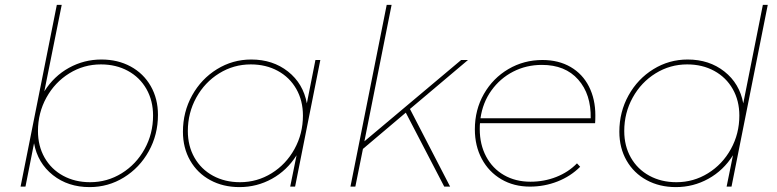

<svg xmlns="http://www.w3.org/2000/svg" viewBox="-20 -762 3174 784"><path d="M625 -293Q625 -212 587.5 -144.5Q550 -77 486 -37.5Q422 2 346 2Q258 2 196 -47Q134 -96 119 -177L84 0H64L212 -742H232L161 -389Q200 -451 261.5 -485Q323 -519 394 -519Q461 -519 513.5 -490.5Q566 -462 595.5 -410.5Q625 -359 625 -293ZM135 -227Q135 -166 162 -118.5Q189 -71 237.5 -44.5Q286 -18 348 -18Q418 -18 477 -54.5Q536 -91 570.5 -153.5Q605 -216 605 -290Q605 -351 578 -398.5Q551 -446 502.5 -472.5Q454 -499 392 -499Q322 -499 263 -462.5Q204 -426 169.5 -363.5Q135 -301 135 -227Z M727 -224Q727 -305 764.5 -372.5Q802 -440 866 -479.5Q930 -519 1006 -519Q1094 -519 1156 -470Q1218 -421 1233 -340L1268 -517H1288L1185 0H1165L1191 -128Q1152 -66 1090.5 -32Q1029 2 958 2Q891 2 838.5 -26.5Q786 -55 756.5 -106.5Q727 -158 727 -224ZM1217 -290Q1217 -351 1190 -398.5Q1163 -446 1114.5 -472.5Q1066 -499 1004 -499Q934 -499 875 -462.5Q816 -426 781.5 -363.5Q747 -301 747 -227Q747 -166 774 -118.5Q801 -71 849.5 -44.5Q898 -18 960 -18Q1030 -18 1089 -54.5Q1148 -91 1182.5 -153.5Q1217 -216 1217 -290Z M1891 -517 1654 -317 1818 0H1794L1637 -302L1462 -154L1431 0H1411L1559 -742H1579L1468 -185L1863 -517Z M1940 -259Q1939 -251 1939 -235Q1939 -172 1965 -123Q1991 -74 2038 -47Q2085 -20 2146 -20Q2202 -20 2251.5 -39.5Q2301 -59 2336 -95L2349 -81Q2310 -42 2256.5 -21Q2203 0 2144 0Q2078 0 2027 -30Q1976 -60 1947.5 -113Q1919 -166 1919 -234Q1919 -314 1956 -378.5Q1993 -443 2056 -480Q2119 -517 2195 -517Q2261 -517 2310 -488.5Q2359 -460 2385 -408.5Q2411 -357 2411 -291Q2411 -270 2410 -259ZM1942 -279H2392Q2394 -377 2341 -437Q2288 -497 2193 -497Q2129 -497 2075.5 -469.5Q2022 -442 1986.5 -392.5Q1951 -343 1942 -279Z M2509 -224Q2509 -305 2546.5 -372.5Q2584 -440 2648 -479.5Q2712 -519 2788 -519Q2876 -519 2938 -470Q3000 -421 3015 -340L3095 -742H3115L2967 0H2947L2973 -128Q2934 -66 2872.5 -32Q2811 2 2740 2Q2673 2 2620.5 -26.5Q2568 -55 2538.5 -106.5Q2509 -158 2509 -224ZM2999 -290Q2999 -351 2972 -398.5Q2945 -446 2896.5 -472.5Q2848 -499 2786 -499Q2716 -499 2657 -462.5Q2598 -426 2563.5 -363.5Q2529 -301 2529 -227Q2529 -166 2556 -118.5Q2583 -71 2631.5 -44.5Q2680 -18 2742 -18Q2812 -18 2871 -54.5Q2930 -91 2964.5 -153.5Q2999 -216 2999 -290Z"/></svg>

Font: TypoPRO Montserrat
Style: Italic
Weight: 250
Italic angle: -11.3°
Designer: Julieta Ulanovsky
Foundry: Julieta Ulanovsky
Version: Version 6.001